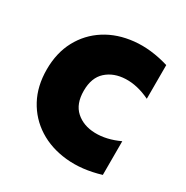

<svg xmlns="http://www.w3.org/2000/svg" viewBox="-130 -639 737 760"><g transform="rotate(30 238.0 -259.0)"><path d="M27 -259Q27 -259 27 -259Q27 -259 27 -259Q27 -335 58 -392.5Q89 -450 144 -485Q199 -520 272 -527.5Q345 -535 428 -510Q428 -472 428 -433Q428 -394 428 -356Q370 -384 317 -382Q264 -380 230 -349.5Q196 -319 196 -259Q196 -199 230 -168.5Q264 -138 317 -136.5Q370 -135 428 -162Q428 -124 428 -85Q428 -46 428 -8Q345 17 272 9.5Q199 2 144 -33Q89 -68 58 -125.5Q27 -183 27 -259Z"/></g></svg>

Font: Tilt Warp
Style: Regular
Weight: 400
Designer: Andy Clymer
Foundry: Andy Clymer
Version: Version 1.000